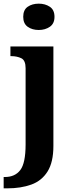

<svg xmlns="http://www.w3.org/2000/svg" viewBox="-40 -790 405 1050"><path d="M172 -626Q136 -626 111.5 -643.5Q87 -661 87 -698Q87 -736 111.5 -753Q136 -770 172 -770Q207 -770 232.5 -753Q258 -736 258 -698Q258 -661 232.5 -643.5Q207 -626 172 -626ZM-20 240V178H-13Q42 178 71 140Q100 102 100 0V-417Q100 -460 76.5 -471.5Q53 -483 21 -483H17V-536H252V8Q252 97 220 148Q188 199 131 219.5Q74 240 0 240Z"/></svg>

Font: Noto Serif Gurmukhi
Style: Bold
Weight: 700
Designer: Vaibhav Singh and the Monotype Design Team
Foundry: Monotype Imaging Inc.
Version: Version 2.004; ttfautohint (v1.8.4.7-5d5b)